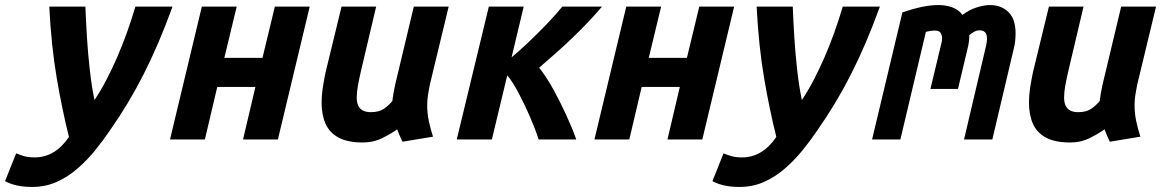

<svg xmlns="http://www.w3.org/2000/svg" viewBox="-110 -552 4610 760"><path d="M17 188Q-17 188 -43.5 182Q-70 176 -90 165L-46 55Q-29 62 -13 66.5Q3 71 27 71Q68 71 102 50.5Q136 30 163 -10Q136 -117 114.5 -243.5Q93 -370 85 -526H228Q230 -473 234 -407Q238 -341 245.5 -275Q253 -209 264 -156Q290 -195 312 -237.5Q334 -280 354 -326Q374 -372 392 -422Q410 -472 426 -526H573Q545 -449 516.5 -382.5Q488 -316 458 -257Q428 -198 395.5 -144Q363 -90 326 -37Q299 3 267 42.5Q235 82 197 115Q159 148 114.5 168Q70 188 17 188Z M563 0 689 -526H827L778 -323H929L978 -526H1116L990 0H852L901 -208H750L701 0Z M1326 12Q1266 12 1230 -7.5Q1194 -27 1178.5 -62.5Q1163 -98 1163 -147Q1163 -174 1167.5 -204Q1172 -234 1179 -267L1242 -526H1379L1320 -276Q1312 -242 1307 -214.5Q1302 -187 1302 -166Q1302 -147 1308 -134Q1314 -121 1326.5 -114.5Q1339 -108 1358 -108Q1389 -108 1408 -120.5Q1427 -133 1443 -152Q1445 -169 1447.5 -183Q1450 -197 1454 -216L1528 -526H1666L1591 -215Q1587 -195 1584 -175.5Q1581 -156 1581 -136Q1581 -103 1587.5 -72.5Q1594 -42 1604 -11L1483 9Q1479 1 1471.5 -16.5Q1464 -34 1462 -40Q1440 -24 1404.5 -6Q1369 12 1326 12Z M1698 0 1825 -526H1963L1915 -325Q1943 -348 1980 -383Q2017 -418 2054 -456.5Q2091 -495 2116 -526H2273Q2246 -494 2215 -461.5Q2184 -429 2151.5 -398Q2119 -367 2086.5 -338.5Q2054 -310 2024 -284Q2051 -251 2079 -200.5Q2107 -150 2131.5 -96.5Q2156 -43 2171 0H2022Q2010 -38 1989 -87Q1968 -136 1944 -181.5Q1920 -227 1898 -254L1837 0Z M2243 0 2369 -526H2507L2458 -323H2609L2658 -526H2796L2670 0H2532L2581 -208H2430L2381 0Z M2817 188Q2783 188 2756.5 182Q2730 176 2710 165L2754 55Q2771 62 2787 66.5Q2803 71 2827 71Q2868 71 2902 50.5Q2936 30 2963 -10Q2936 -117 2914.5 -243.5Q2893 -370 2885 -526H3028Q3030 -473 3034 -407Q3038 -341 3045.5 -275Q3053 -209 3064 -156Q3090 -195 3112 -237.5Q3134 -280 3154 -326Q3174 -372 3192 -422Q3210 -472 3226 -526H3373Q3345 -449 3316.5 -382.5Q3288 -316 3258 -257Q3228 -198 3195.5 -144Q3163 -90 3126 -37Q3099 3 3067 42.5Q3035 82 2997 115Q2959 148 2914.5 168Q2870 188 2817 188Z M3342 0 3462 -503Q3503 -517 3538 -524.5Q3573 -532 3605 -532Q3634 -532 3659 -523Q3684 -514 3700 -493Q3726 -513 3755.5 -522.5Q3785 -532 3809 -532Q3853 -532 3881.5 -504.5Q3910 -477 3910 -419Q3910 -406 3908.5 -390.5Q3907 -375 3903 -360L3818 0H3706L3793 -370Q3795 -378 3796 -386.5Q3797 -395 3797 -399Q3797 -416 3789.5 -424Q3782 -432 3767 -432Q3757 -432 3746.5 -426.5Q3736 -421 3727 -413Q3727 -387 3720 -360L3682 -200H3573L3613 -367Q3615 -374 3617 -383Q3619 -392 3619 -401Q3619 -412 3613.5 -421.5Q3608 -431 3591 -431Q3581 -431 3572 -429.5Q3563 -428 3555 -426L3454 0Z M4126 12Q4066 12 4030 -7.5Q3994 -27 3978.5 -62.5Q3963 -98 3963 -147Q3963 -174 3967.5 -204Q3972 -234 3979 -267L4042 -526H4179L4120 -276Q4112 -242 4107 -214.5Q4102 -187 4102 -166Q4102 -147 4108 -134Q4114 -121 4126.5 -114.5Q4139 -108 4158 -108Q4189 -108 4208 -120.5Q4227 -133 4243 -152Q4245 -169 4247.5 -183Q4250 -197 4254 -216L4328 -526H4466L4391 -215Q4387 -195 4384 -175.5Q4381 -156 4381 -136Q4381 -103 4387.5 -72.5Q4394 -42 4404 -11L4283 9Q4279 1 4271.5 -16.5Q4264 -34 4262 -40Q4240 -24 4204.5 -6Q4169 12 4126 12Z"/></svg>

Font: Ubuntu Sans Mono
Style: Bold Italic
Weight: 700
Italic angle: -13.5°
Monospace: yes
Designer: Dalton Maag Ltd
Foundry: Dalton Maag Ltd
Version: Version 1.006